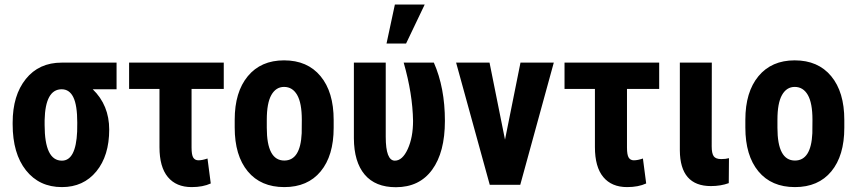

<svg xmlns="http://www.w3.org/2000/svg" viewBox="-20 -799 3706 830"><path d="M483.9 -413.1H380.9Q452.1 -344.2 452.1 -238.8Q452.1 -126 396.5 -58.1Q340.8 9.8 247.6 9.8Q149.9 9.8 92.3 -62.7Q34.7 -135.3 34.7 -261.7V-269Q34.7 -386.7 91.6 -457.5Q148.4 -528.3 246.6 -528.3L247.1 -527.8V-528.3H483.9ZM172.9 -258.8Q172.9 -104.5 247.6 -104.5Q308.1 -104.5 313.5 -230.5L314 -269Q314 -343.8 297.1 -378.4Q280.3 -413.1 246.6 -413.1Q175.8 -413.1 172.9 -279.3Z M947.3 -414.6H808.1V-161.1Q808.1 -129.4 815.4 -117.7Q822.8 -106 837.9 -106Q854.5 -106 877 -113.8L891.1 -5.9Q856.9 9.8 808.6 9.8Q741.7 9.8 705.6 -33.7Q669.4 -77.1 669.4 -163.1V-414.6H538.1V-528.3H947.3Z M994.6 -281.2Q994.6 -401.4 1051.3 -469.7Q1107.9 -538.1 1208 -538.1Q1309.1 -538.1 1365.7 -469.7Q1422.4 -401.4 1422.4 -280.3V-246.6Q1422.4 -126 1366.2 -58.1Q1310.1 9.8 1209 9.8Q1107.4 9.8 1051 -58.3Q994.6 -126.5 994.6 -247.6ZM1133.3 -246.6Q1133.3 -105 1209 -105Q1278.8 -105 1284.2 -223.1L1284.7 -281.2Q1284.7 -353.5 1264.6 -388.4Q1244.6 -423.3 1208 -423.3Q1172.9 -423.3 1153.1 -388.4Q1133.3 -353.5 1133.3 -281.2Z M1647.5 -528.3V-207.5Q1647.5 -104.5 1687 -104.5Q1719.7 -104.5 1742.7 -154.8Q1765.6 -205.1 1765.6 -276.4Q1763.7 -393.6 1725.1 -528.3H1855.5Q1903.3 -419.9 1903.3 -276.4Q1903.3 -140.6 1848.1 -65.2Q1793 10.3 1691.4 10.3Q1602.5 10.3 1556.4 -44.4Q1510.3 -99.1 1509.8 -201.2V-528.3ZM1687 -779.3H1815.9L1735.4 -610.8H1650.9Z M2163.1 -195.3 2230 -528.3H2374L2229 0H2097.2L1951.7 -528.3H2096.2Z M2829.6 -414.6H2690.4V-161.1Q2690.4 -129.4 2697.8 -117.7Q2705.1 -106 2720.2 -106Q2736.8 -106 2759.3 -113.8L2773.4 -5.9Q2739.3 9.8 2690.9 9.8Q2624 9.8 2587.9 -33.7Q2551.8 -77.1 2551.8 -163.1V-414.6H2420.4V-528.3H2829.6Z M3057.1 -528.3 3056.6 -166Q3056.6 -136.2 3065.2 -123.8Q3073.7 -111.3 3098.1 -111.3Q3117.2 -111.3 3131.3 -115.2L3130.4 -7.3Q3095.7 5.4 3053.2 5.4Q2919.9 5.4 2918.9 -148.9V-528.3Z M3202.1 -281.2Q3202.1 -401.4 3258.8 -469.7Q3315.4 -538.1 3415.5 -538.1Q3516.6 -538.1 3573.2 -469.7Q3629.9 -401.4 3629.9 -280.3V-246.6Q3629.9 -126 3573.7 -58.1Q3517.6 9.8 3416.5 9.8Q3314.9 9.8 3258.5 -58.3Q3202.1 -126.5 3202.1 -247.6ZM3340.8 -246.6Q3340.8 -105 3416.5 -105Q3486.3 -105 3491.7 -223.1L3492.2 -281.2Q3492.2 -353.5 3472.2 -388.4Q3452.1 -423.3 3415.5 -423.3Q3380.4 -423.3 3360.6 -388.4Q3340.8 -353.5 3340.8 -281.2Z"/></svg>

Font: Roboto Condensed
Style: Bold
Weight: 700
Designer: Google
Version: Version 2.134; 2016